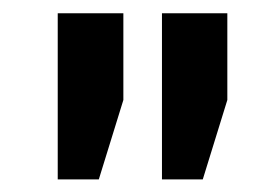

<svg xmlns="http://www.w3.org/2000/svg" viewBox="-20 -782 422 294"><path d="M168.9 -628.9 131.3 -507.3H68.4V-761.7H168.9ZM328.1 -628.9 290.5 -507.3H228V-761.7H328.1Z"/></svg>

Font: TypoPRO Roboto Slab
Style: Bold
Weight: 700
Designer: Google
Version: Version 1.100263; 2013; ttfautohint (v0.94.20-1c74) -l 8 -r 